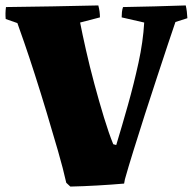

<svg xmlns="http://www.w3.org/2000/svg" viewBox="-20 -680 711 707"><path d="M239 7 224 -7Q213 -57 193.5 -124.5Q174 -192 152 -265Q130 -338 108.5 -405Q87 -472 69.5 -522.5Q52 -573 44 -595L1 -610Q-1 -631 2 -654Q87 -655 172 -656.5Q257 -658 342 -660Q348 -638 348 -616L275 -597Q283 -556 296.5 -496Q310 -436 327.5 -371Q345 -306 363 -247Q381 -188 397 -149L408 -146Q429 -215 451 -293Q473 -371 490 -449Q507 -527 511 -597L428 -616Q428 -626 429 -635.5Q430 -645 433 -654Q491 -655 548.5 -656.5Q606 -658 664 -660Q669 -638 670 -613L626 -599Q616 -571 598.5 -517.5Q581 -464 558.5 -396.5Q536 -329 513.5 -258.5Q491 -188 471.5 -125.5Q452 -63 440 -20L437 -4Q391 0 338.5 3Q286 6 239 7Z"/></svg>

Font: Labrada ExtraBold
Style: Regular
Weight: 800
Designer: Mercedes Jáuregui
Foundry: Omnibus-Type Team
Version: Version 1.000; ttfautohint (v1.8.4.7-5d5b)